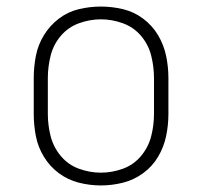

<svg xmlns="http://www.w3.org/2000/svg" viewBox="-20 -558 616 586"><path d="M288 8Q322 8 355.5 -0.5Q389 -9 417 -29.5Q445 -50 462.5 -79.5Q480 -109 487 -142.5Q494 -176 494 -210V-320Q494 -354 487 -387.5Q480 -421 462.5 -450.5Q445 -480 417 -501Q389 -522 355.5 -530Q322 -538 288 -538Q254 -538 220.5 -530Q187 -522 159.5 -501Q132 -480 114 -450.5Q96 -421 89.5 -387.5Q83 -354 83 -320V-210Q83 -176 89.5 -142.5Q96 -109 114 -79.5Q132 -50 159.5 -29.5Q187 -9 220.5 -0.5Q254 8 288 8ZM288 -31Q254 -31 221 -43Q188 -55 165.5 -82Q143 -109 134.5 -142.5Q126 -176 126 -210V-320Q126 -354 134.5 -388Q143 -422 165.5 -448.5Q188 -475 221 -487Q254 -499 288 -499Q322 -499 355 -487Q388 -475 410.5 -448.5Q433 -422 441.5 -388Q450 -354 450 -320V-210Q450 -176 441.5 -142.5Q433 -109 410.5 -82Q388 -55 355 -43Q322 -31 288 -31Z"/></svg>

Font: Iosevka Sparkle Extralight
Style: Regular
Weight: 200
Designer: Belleve Invis
Foundry: Belleve Invis
Version: Version 4.5.0; ttfautohint (v1.8.3)